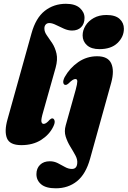

<svg xmlns="http://www.w3.org/2000/svg" viewBox="-20 -755 673 1012"><path d="M327.5 -735Q376 -735 400.8 -712.8Q425.5 -690.5 425.5 -661Q425.5 -629.5 407.8 -611.8Q390 -594 360 -594Q339 -594 317 -603.8Q295 -613.5 275 -623.5Q255 -633.5 240 -633.5Q227.5 -633.5 220.5 -625.2Q213.5 -617 214 -604Q214 -586.5 227.2 -568.2Q240.5 -550 255.5 -527Q270.5 -504 277.8 -472.5Q285 -441 273 -397.5L207.5 -165Q196 -126.5 198.2 -114.2Q200.5 -102 210.5 -102Q223 -102 241.5 -123.5Q249.5 -131 255.5 -131Q264 -131 267.5 -119.5Q271 -108 260.5 -87Q240 -45 196.8 -17.5Q153.5 10 92.5 10Q31 10 16.5 -26.8Q2 -63.5 19.5 -125.5L146 -579Q168.5 -660.5 216 -697.8Q263.5 -735 327.5 -735ZM504 -496Q461.5 -496 438.5 -516.5Q415.5 -537 415.5 -568.5Q415.5 -595 430.8 -619.8Q446 -644.5 474.2 -660.2Q502.5 -676 541 -676Q588 -676 610.5 -655.2Q633 -634.5 633 -603.5Q633 -561 599.5 -528.5Q566 -496 504 -496ZM566.5 -320 455 81Q432.5 162.5 386 200Q339.5 237.5 274 237.5Q222 237.5 197 216.5Q172 195.5 172 163Q172 132.5 191 113.8Q210 95 242.5 95Q265.5 95 285.2 105.2Q305 115.5 323 125.5Q341 135.5 359 135.5Q384.5 135.5 387 106.5Q389.5 86.5 377.5 64.2Q365.5 42 350.2 17.2Q335 -7.5 326.2 -35.2Q317.5 -63 326.5 -94.5L379 -282Q387.5 -313.5 387.5 -326Q387.5 -338.5 377.5 -338.5Q371 -338.5 362.8 -333.5Q354.5 -328.5 340.5 -314.5Q336 -311 332.8 -309.2Q329.5 -307.5 325 -307.5Q316.5 -307.5 313.8 -318Q311 -328.5 320.5 -348Q347.5 -396.5 392.2 -427.5Q437 -458.5 492 -458.5Q549 -458.5 566.2 -421Q583.5 -383.5 566.5 -320Z"/></svg>

Font: Fraunces 144pt S050 Black
Style: Italic
Weight: 900
Italic angle: -16°
Version: Version 1.000; ttfautohint (v1.8.3)